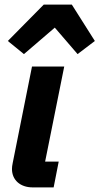

<svg xmlns="http://www.w3.org/2000/svg" viewBox="-20 -814 432 834"><path d="M170 -794 14 -636 84 -579 218 -694 317 -579 392 -636 292 -794ZM213 0 235 -112H176L259 -525H119L35 -105C33 -95 32 -88 32 -80C32 -32 68 0 122 0Z"/></svg>

Font: LVC Sans
Style: Bold Italic
Weight: 700
Italic angle: -11.31°
Designer: Mike Abbink, Paul van der Laan, Pieter van Rosmalen
Foundry: Bold Monday
Version: Version 3.0